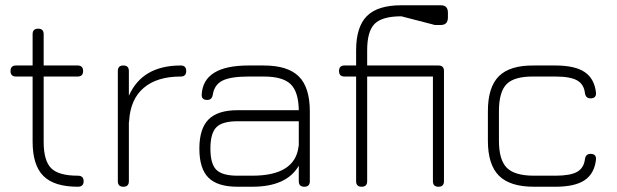

<svg xmlns="http://www.w3.org/2000/svg" viewBox="-20 -710 2346 730"><path d="M276 0Q186 0 145 -41Q104 -82 104 -171V-419H41Q20 -419 20 -440Q20 -461 41 -461H104V-580Q104 -601 125 -601Q146 -601 146 -580V-461H275Q296 -461 296 -440Q296 -419 275 -419H146V-171Q146 -99 174.5 -70.5Q203 -42 276 -42Q298 -42 298 -21Q298 0 276 0Z M470 -21Q470 0 449 0Q428 0 428 -21V-440Q428 -461 449 -461Q470 -461 470 -440V-346Q521 -461 667 -461Q688 -461 688 -440Q688 -419 667 -419Q577 -419 526.5 -376Q476 -333 471 -251Q471 -247 470 -245Z M883 0Q807 0 772.5 -34.5Q738 -69 738 -145Q738 -221 773 -256Q808 -291 883 -291H1116Q1115 -361 1085 -390Q1055 -419 983 -419H925Q857 -419 826 -403.5Q795 -388 789 -350Q786 -330 768 -330Q745 -330 747 -352Q754 -461 925 -461H983Q1074 -461 1116 -419.5Q1158 -378 1158 -286V-21Q1158 0 1137 0Q1116 0 1116 -21V-80Q1070 0 939 0ZM939 -42Q1101 -42 1115 -152Q1115 -153 1115.5 -155Q1116 -157 1116 -158V-249H883Q825 -249 802.5 -226Q780 -203 780 -145Q780 -87 802.5 -64.5Q825 -42 883 -42Z M1334 -21V-419H1290Q1269 -419 1269 -440Q1269 -461 1290 -461H1334V-519Q1334 -608 1375 -649Q1416 -690 1506 -690H1656Q1683 -690 1683 -662V-644Q1683 -615 1656 -615H1637Q1629 -615 1626 -617L1506 -648Q1433 -648 1404.5 -619.5Q1376 -591 1376 -519V-461H1647Q1668 -461 1668 -440V-21Q1668 0 1647 0Q1626 0 1626 -21V-419H1376V-21Q1376 0 1355 0Q1334 0 1334 -21Z M2010 0Q1919 0 1877 -42Q1835 -84 1835 -175V-287Q1835 -379 1877 -420.5Q1919 -462 2010 -461H2092Q2166 -461 2203 -436Q2240 -411 2246 -358Q2248 -336 2225 -336Q2207 -336 2204 -356Q2200 -390 2174 -404.5Q2148 -419 2092 -419H2010Q1936 -420 1906.5 -390.5Q1877 -361 1877 -287V-175Q1877 -102 1907 -72Q1937 -42 2010 -42H2092Q2148 -42 2174 -56.5Q2200 -71 2204 -105Q2207 -125 2225 -125Q2248 -125 2246 -103Q2240 -50 2203 -25Q2166 0 2092 0Z"/></svg>

Font: Jura Light
Style: Regular
Weight: 300
Designer: Daniel Johnson, Alexei Vanyashin
Foundry: Daniel Johnson
Version: Version 5.103